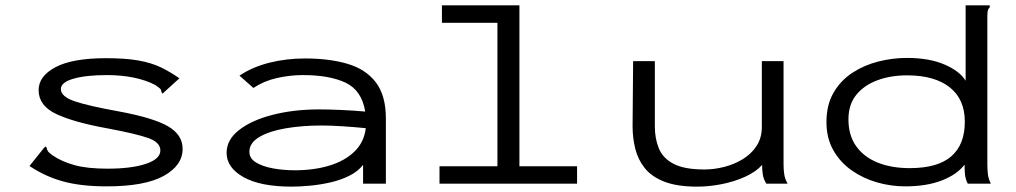

<svg xmlns="http://www.w3.org/2000/svg" viewBox="-20 -685 3790 716"><path d="M378 10Q282 10 215 -8.5Q148 -27 90 -66L142 -131L149 -139L154 -134Q155 -126 159.5 -120Q164 -114 177 -105Q211 -82 258.5 -69Q306 -56 381 -56Q470 -56 524 -74Q578 -92 578 -124Q578 -154 533.5 -170Q489 -186 382 -206Q255 -229 189.5 -260Q124 -291 124 -349Q124 -401 187 -434.5Q250 -468 376 -468Q448 -468 496 -459.5Q544 -451 579.5 -434Q615 -417 649 -393L594 -343L587 -336L582 -341Q582 -350 577 -354.5Q572 -359 559 -368Q525 -386 479 -395.5Q433 -405 379 -405Q301 -405 254 -391.5Q207 -378 207 -353Q207 -325 258 -307.5Q309 -290 426 -269Q554 -245 607.5 -213.5Q661 -182 661 -130Q661 -68 590.5 -29Q520 10 378 10Z M1068 11Q951 11 888 -24.5Q825 -60 825 -115Q825 -164 872 -200.5Q919 -237 997.5 -257Q1076 -277 1170 -277Q1205 -277 1251 -275Q1297 -273 1342 -269Q1329 -348 1269 -376.5Q1209 -405 1110 -405Q1061 -405 1012.5 -394Q964 -383 925 -357L873 -403Q921 -435 984 -451Q1047 -467 1118 -467Q1208 -467 1276 -447Q1344 -427 1381.5 -378Q1419 -329 1419 -243V0H1334V-70Q1314 -45 1281.5 -29Q1249 -13 1211 -4.5Q1173 4 1135.5 7.5Q1098 11 1068 11ZM910 -119Q910 -94 935 -79Q960 -64 998.5 -57Q1037 -50 1079 -50Q1151 -50 1208.5 -67.5Q1266 -85 1302 -120Q1338 -155 1344 -207Q1305 -211 1259 -214Q1213 -217 1179 -217Q1107 -217 1045.5 -206.5Q984 -196 947 -174Q910 -152 910 -119Z M1619 0V-65H1835V-600H1628V-665H1917V-65H2132V0Z M2580 11Q2505 11 2457.5 -7.5Q2410 -26 2384.5 -58Q2359 -90 2349 -130.5Q2339 -171 2339 -214L2341 -457H2422V-214Q2422 -168 2437 -131.5Q2452 -95 2492 -74Q2532 -53 2607 -53Q2643 -53 2680.5 -62.5Q2718 -72 2750 -91.5Q2782 -111 2801.5 -141Q2821 -171 2821 -212V-457H2902V-71Q2902 -53 2904.5 -35.5Q2907 -18 2917 0H2838Q2827 -17 2824.5 -35Q2822 -53 2822 -70Q2800 -45 2760 -26.5Q2720 -8 2672.5 1.5Q2625 11 2580 11Z M3356 10Q3302 10 3250 -5Q3198 -20 3155.5 -50Q3113 -80 3087.5 -125Q3062 -170 3062 -230Q3062 -294 3088.5 -339.5Q3115 -385 3158.5 -413.5Q3202 -442 3255 -455.5Q3308 -469 3362 -469Q3445 -469 3502 -444.5Q3559 -420 3581 -384V-665H3671V-658Q3665 -652 3663.5 -645Q3662 -638 3662 -621V-71Q3662 -53 3664 -35.5Q3666 -18 3675 0H3589Q3580 -18 3578.5 -35.5Q3577 -53 3577 -71Q3549 -34 3492 -12Q3435 10 3356 10ZM3372 -58Q3477 -58 3527.5 -102Q3578 -146 3578 -231Q3578 -315 3521.5 -359.5Q3465 -404 3363 -404Q3301 -404 3251.5 -385.5Q3202 -367 3173 -331Q3144 -295 3144 -240Q3144 -180 3173 -139.5Q3202 -99 3253.5 -78.5Q3305 -58 3372 -58Z"/></svg>

Font: Inconsolata ExtraExpanded
Style: Regular
Weight: 400
Width: 8
Monospace: yes
Designer: Raph Levien, Cyreal, Brenton Simpson
Foundry: Raph Levien, Cyreal, Google
Version: Version 3.000; ttfautohint (v1.8.2.53-6de2)